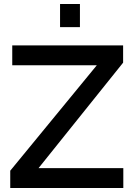

<svg xmlns="http://www.w3.org/2000/svg" viewBox="-20 -936 669 956"><path d="M31 0V-86L462 -611H41V-710H593V-624L172 -99H594V0ZM378 -801H279V-916H378Z"/></svg>

Font: Raleway
Style: Regular
Weight: 600
Designer: Matt McInerney, Pablo Impallari, Rodrigo Fuenzalida
Foundry: Matt McInerney, Pablo Impallari, Rodrigo Fuenzalida
Version: Version 1.000;PS 001.001;hotconv 1.0.56; ttfautohint (v1.5)